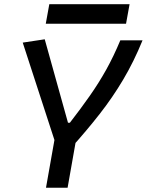

<svg xmlns="http://www.w3.org/2000/svg" viewBox="-20 -883 690 903"><path d="M196.3 0 247.6 -290H349.1L297.9 0ZM241.7 -207 86.9 -682.6 190.4 -698.2 299.8 -305.7H308.6Q360.4 -372.6 402.3 -432.4Q444.3 -492.2 479.5 -555.2Q514.6 -618.2 545.9 -693.4H650.4Q609.9 -593.8 559.8 -509.3Q509.8 -424.8 448.7 -346.9Q387.7 -269 314.5 -187.5ZM195.3 -771.5 211.9 -863.3H589.4L572.8 -771.5Z"/></svg>

Font: Cascadia Mono NF
Style: Italic
Weight: 400
Italic angle: -10°
Monospace: yes
Designer: Aaron Bell
Foundry: Saja Typeworks
Version: Version 2404.023